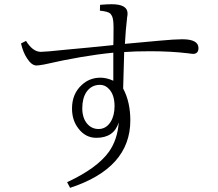

<svg xmlns="http://www.w3.org/2000/svg" viewBox="-20 -835 1040 915"><path d="M520 -620.1Q521 -638.2 521 -683.1Q522 -729 517.6 -746.6Q514.6 -760.7 504.9 -771Q494.1 -780.3 456.1 -784.2L457 -812Q491.7 -814.9 511.7 -814.9Q587.9 -814.9 587.9 -771Q587.9 -762.7 585.9 -752.9Q579.1 -696.3 575.2 -626Q601.1 -628.4 739.7 -641.1Q813.5 -647.9 848.6 -647.9Q925.8 -647.9 925.8 -606Q925.8 -578.1 898.9 -578.1Q894.5 -578.1 875 -581.1Q794.9 -590.8 695.8 -590.8Q619.6 -590.8 571.8 -586.9Q569.8 -515.1 566.9 -413.1Q601.1 -349.1 601.1 -261.2Q601.1 -33.7 314 60.1L299.8 33.2Q441.9 -32.7 498.5 -110.8Q540 -168.9 545.9 -252Q523.4 -178.2 439 -178.2Q387.7 -178.2 354 -222.2Q323.2 -261.2 323.2 -317.9Q323.2 -387.2 368.7 -429.2Q406.2 -464.8 459 -464.8Q488.3 -464.8 520 -450.2V-584Q374.5 -569.8 190.9 -527.8Q164.6 -522.9 153.8 -522.9Q130.9 -522.9 109.4 -556.2Q90.3 -584.5 80.1 -627.9L104 -640.1Q136.2 -587.9 174.8 -587.9Q196.3 -587.9 293 -598.1Q397 -607.4 520 -620.1ZM525.9 -329.1Q525.9 -381.8 500.5 -409.7Q481.9 -430.7 457 -430.7Q415 -430.7 391.6 -396Q372.1 -366.2 372.1 -318.8Q372.1 -272 396.5 -244.1Q418 -220.2 449.7 -220.2Q485.8 -220.2 507.3 -254.4Q525.9 -284.2 525.9 -329.1Z"/></svg>

Font: I.MingCP
Style: Regular
Weight: 400
Designer: I.Font Project
Version: Version 8.000; Sep 06, 2022